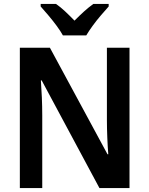

<svg xmlns="http://www.w3.org/2000/svg" viewBox="-20 -957 760 977"><path d="M639 0H486L192 -548H188Q191 -508 193 -460.5Q195 -413 195 -370V0H81V-714H234L527 -172H531Q528 -207 526 -256.5Q524 -306 524 -345V-714H639ZM300 -777Q288 -799 268 -826Q248 -853 226 -879Q204 -905 187 -924V-937H265Q288 -921 311.5 -899Q335 -877 359 -852Q385 -878 407.5 -898.5Q430 -919 455 -937H533V-924Q516 -905 494 -879.5Q472 -854 452 -826.5Q432 -799 419 -777Z"/></svg>

Font: Noto Sans Lao SemiCondensed SemiBold
Style: Regular
Weight: 600
Width: 4
Designer: Monotype Design Team
Foundry: Monotype Imaging Inc.
Version: Version 2.003; ttfautohint (v1.8.4.7-5d5b)